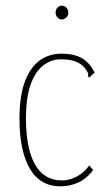

<svg xmlns="http://www.w3.org/2000/svg" viewBox="-20 -649 390 680"><path d="M195 11Q122 11 85.5 -52Q49 -115 49 -228Q49 -310 68.5 -361Q88 -412 121.5 -435.5Q155 -459 197 -459Q241 -459 269 -443.5Q297 -428 315 -392L302 -380L296 -374L291 -380Q294 -385 291 -391.5Q288 -398 278 -411Q265 -425 245.5 -432Q226 -439 195 -439Q162 -439 134 -418Q106 -397 89 -351Q72 -305 72 -230Q72 -124 103.5 -67.5Q135 -11 197 -10Q224 -9 251.5 -23.5Q279 -38 296 -63L310 -47Q288 -17 258 -3Q228 11 195 11ZM199 -580Q190 -580 183.5 -587Q177 -594 177 -604Q177 -615 183.5 -622Q190 -629 199 -629Q208 -629 215 -622Q222 -615 222 -604Q222 -594 215 -587Q208 -580 199 -580Z"/></svg>

Font: Inconsolata ExtraCondensed ExtraLight
Style: Regular
Weight: 200
Width: 2
Monospace: yes
Designer: Raph Levien, Cyreal, Brenton Simpson
Foundry: Raph Levien, Cyreal, Google
Version: Version 3.001; ttfautohint (v1.8.2.53-6de2)